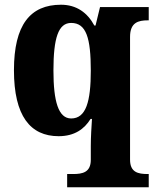

<svg xmlns="http://www.w3.org/2000/svg" viewBox="-20 -566 660 812"><path d="M264 226H609V170H605C564 170 530 163 530 109V-410C530 -471 565 -480 605 -480H609V-536H403L384 -458H379C350 -512 304 -546 238 -546C108 -546 39 -461 39 -269C39 -76 108 10 228 10C296 10 337 -21 363 -63H369C367 -34 364 15 364 51V110C364 163 329 170 289 170H264ZM281 -65C227 -65 206 -137 206 -268C206 -406 227 -469 281 -469C345 -469 364 -405 364 -267C364 -137 344 -65 281 -65Z"/></svg>

Font: Noto Serif Lao SemiCondensed ExtraBold
Style: Regular
Weight: 800
Width: 4
Designer: Monotype Design Team
Foundry: Monotype Imaging Inc.
Version: Version 2.003